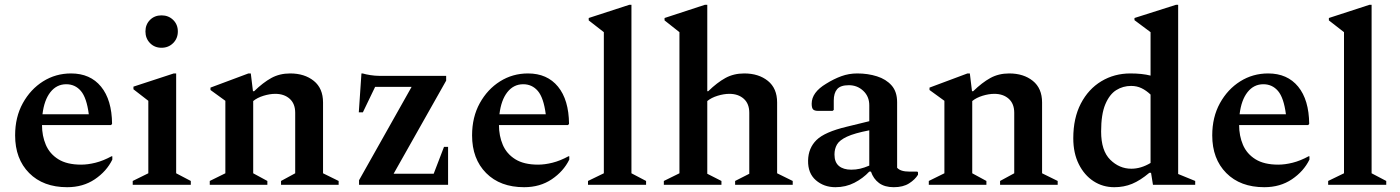

<svg xmlns="http://www.w3.org/2000/svg" viewBox="-20 -770 5832 800"><path d="M260 10Q160 10 101.5 -49Q43 -108 43 -206Q43 -282 75 -340Q107 -398 159.5 -431Q212 -464 276 -464Q356 -464 401 -409Q446 -354 447 -254L443 -249H155Q155 -204 171 -166.5Q187 -129 223 -106.5Q259 -84 318 -84Q346 -84 378 -92Q410 -100 445 -119H448V-105Q424 -56 375 -23Q326 10 260 10ZM256 -419Q216 -419 190 -386Q164 -353 157 -294H350Q341 -363 317 -391Q293 -419 256 -419Z M653 -571Q624 -571 605 -590.5Q586 -610 586 -639Q586 -668 605 -687Q624 -706 653 -706Q682 -706 701.5 -687Q721 -668 721 -639Q721 -610 701.5 -590.5Q682 -571 653 -571ZM533 0V-16L598 -48V-350L536 -398V-409L704 -464H714V-48L775 -16V0Z M854 0V-16L919 -48V-350L857 -395V-405L1015 -464H1025L1034 -390H1039Q1076 -426 1110.5 -445Q1145 -464 1189 -464Q1249 -464 1287.5 -433Q1326 -402 1326 -343V-48L1391 -16V0H1151V-16L1210 -48V-300Q1210 -338 1187 -358.5Q1164 -379 1127 -379Q1104 -379 1078 -371Q1052 -363 1035 -349V-48L1094 -16V0Z M1476 0V-19L1695 -408H1543L1492 -302H1475L1486 -464H1491Q1504 -460 1523.5 -457Q1543 -454 1559 -454H1839V-434L1620 -46H1787L1830 -158H1847V0Z M2164 10Q2064 10 2005.5 -49Q1947 -108 1947 -206Q1947 -282 1979 -340Q2011 -398 2063.5 -431Q2116 -464 2180 -464Q2260 -464 2305 -409Q2350 -354 2351 -254L2347 -249H2059Q2059 -204 2075 -166.5Q2091 -129 2127 -106.5Q2163 -84 2222 -84Q2250 -84 2282 -92Q2314 -100 2349 -119H2352V-105Q2328 -56 2279 -23Q2230 10 2164 10ZM2160 -419Q2120 -419 2094 -386Q2068 -353 2061 -294H2254Q2245 -363 2221 -391Q2197 -419 2160 -419Z M2430 0V-16L2496 -48V-636L2433 -685V-695L2602 -750H2611V-48L2672 -16V0Z M2746 0V-16L2811 -48V-636L2749 -685V-695L2917 -750H2927V-390H2931Q2968 -426 3002.5 -445Q3037 -464 3081 -464Q3141 -464 3179.5 -433Q3218 -402 3218 -343V-48L3283 -16V0H3043V-16L3102 -46V-300Q3102 -338 3079 -358.5Q3056 -379 3019 -379Q2996 -379 2970 -371Q2944 -363 2927 -349V-46L2986 -16V0Z M3461 10Q3413 10 3379.5 -19Q3346 -48 3347 -101Q3348 -153 3382 -186.5Q3416 -220 3508 -242L3602 -265V-331Q3602 -368 3577 -391.5Q3552 -415 3517 -415Q3482 -415 3468 -398.5Q3454 -382 3454 -351V-312L3449 -308H3389Q3374 -308 3368 -314Q3362 -320 3362 -338Q3362 -385 3422 -421Q3454 -441 3485.5 -452.5Q3517 -464 3552 -464Q3596 -464 3634 -452Q3672 -440 3695 -414Q3718 -388 3718 -344V-71Q3732 -55 3769 -55H3802L3805 -52V-42Q3793 -22 3768 -6Q3743 10 3704 10Q3666 10 3642.5 -7.5Q3619 -25 3609 -55H3602Q3576 -27 3540 -8.5Q3504 10 3461 10ZM3457 -126Q3457 -94 3475.5 -78.5Q3494 -63 3527 -63Q3546 -63 3563.5 -67Q3581 -71 3602 -80V-227Q3540 -215 3509 -200.5Q3478 -186 3467.5 -168Q3457 -150 3457 -126Z M3850 0V-16L3915 -48V-350L3853 -395V-405L4011 -464H4021L4030 -390H4035Q4072 -426 4106.5 -445Q4141 -464 4185 -464Q4245 -464 4283.5 -433Q4322 -402 4322 -343V-48L4387 -16V0H4147V-16L4206 -48V-300Q4206 -338 4183 -358.5Q4160 -379 4123 -379Q4100 -379 4074 -371Q4048 -363 4031 -349V-48L4090 -16V0Z M4623 10Q4575 10 4536.5 -15Q4498 -40 4475 -86Q4452 -132 4452 -194Q4452 -278 4483.5 -338.5Q4515 -399 4569 -431.5Q4623 -464 4690 -464Q4739 -464 4774 -455V-636L4707 -686V-695L4880 -750H4889V-45L4960 -16V0H4784L4776 -50H4769Q4731 -18 4697 -4Q4663 10 4623 10ZM4568 -222Q4568 -142 4606 -104.5Q4644 -67 4694 -67Q4734 -67 4774 -91V-376Q4756 -393 4736.5 -402.5Q4717 -412 4693 -412Q4659 -412 4631 -394.5Q4603 -377 4585.5 -335.5Q4568 -294 4568 -222Z M5248 10Q5148 10 5089.5 -49Q5031 -108 5031 -206Q5031 -282 5063 -340Q5095 -398 5147.5 -431Q5200 -464 5264 -464Q5344 -464 5389 -409Q5434 -354 5435 -254L5431 -249H5143Q5143 -204 5159 -166.5Q5175 -129 5211 -106.5Q5247 -84 5306 -84Q5334 -84 5366 -92Q5398 -100 5433 -119H5436V-105Q5412 -56 5363 -23Q5314 10 5248 10ZM5244 -419Q5204 -419 5178 -386Q5152 -353 5145 -294H5338Q5329 -363 5305 -391Q5281 -419 5244 -419Z M5514 0V-16L5580 -48V-636L5517 -685V-695L5686 -750H5695V-48L5756 -16V0Z"/></svg>

Font: Spectral SemiBold
Style: Regular
Weight: 600
Designer: Jean-Baptiste Levee
Foundry: Production Type
Version: Version 2.001